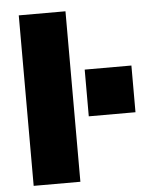

<svg xmlns="http://www.w3.org/2000/svg" viewBox="-52 -775 663 819"><g transform="rotate(-5 279.0 -365.0)"><path d="M59 0V-730H259V0ZM319 -275V-475H519V-275Z"/></g></svg>

Font: M PLUS 1 Black
Style: Regular
Weight: 900
Designer: Coji Morishita
Foundry: UNDERFOREST DESIGN
Version: Version 1.001